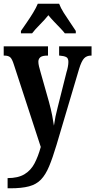

<svg xmlns="http://www.w3.org/2000/svg" viewBox="-20 -786 514 1036"><path d="M21 175Q77 175 111.5 154.5Q146 134 166 96Q186 58 200 7L55 -437Q45 -469 34.5 -477.5Q24 -486 4 -486H0V-536H239V-486H236Q208 -486 197.5 -477Q187 -468 187 -453Q187 -442 190.5 -427.5Q194 -413 199 -396L244 -237Q255 -197 261.5 -163.5Q268 -130 271 -108Q278 -158 291 -206L339 -397Q343 -409 346 -424.5Q349 -440 349 -452Q349 -472 337.5 -478Q326 -484 302 -486H299V-536H474V-486H471Q448 -486 434 -471.5Q420 -457 407 -415L285 -4Q264 66 245 111.5Q226 157 201 183Q176 209 136.5 219.5Q97 230 36 230H21ZM93 -619Q106 -638 124 -664Q142 -690 158.5 -717Q175 -744 184 -766H299Q307 -744 324 -717Q341 -690 359 -664Q377 -638 389 -619V-606H330Q321 -618 304.5 -635Q288 -652 270.5 -670.5Q253 -689 241 -704Q222 -680 195.5 -653.5Q169 -627 153 -606H93Z"/></svg>

Font: Noto Serif Hebrew ExtraCondensed
Style: Bold
Weight: 700
Width: 2
Designer: Monotype Design Team
Foundry: Monotype Imaging Inc.
Version: Version 2.004; ttfautohint (v1.8.4.7-5d5b)